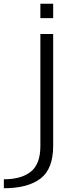

<svg xmlns="http://www.w3.org/2000/svg" viewBox="-112 -770 418 1020"><path d="M-91.5 230Q35.5 230 103 178.8Q170.5 127.5 170.5 4.5V-589.5H102.5V6Q102.5 101.5 51.8 142Q1 182.5 -91.5 182.5ZM102.5 -750V-673.5H170.5V-750Z"/></svg>

Font: Anybody Expanded Light
Style: Regular
Weight: 300
Width: 7
Version: Version 1.113;gftools[0.9.25]